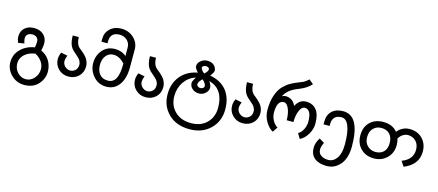

<svg xmlns="http://www.w3.org/2000/svg" viewBox="-58 -1305 4905 2149"><g transform="rotate(15 2394.5 -230.5)"><path d="M339.8 -207Q402.3 -179.7 437.5 -123Q472.7 -66.4 472.7 3.9Q472.7 85.9 414.1 150.4Q355.5 214.8 253.9 214.8Q164.1 214.8 101.6 152.3Q39.1 89.8 39.1 7.8Q39.1 -82 101.6 -144.5Q164.1 -207 261.7 -222.7Q269.5 -257.8 269.5 -289.1Q269.5 -320.3 250 -337.9Q230.5 -355.5 199.2 -355.5Q168 -355.5 146.5 -339.8Q125 -324.2 125 -293Q125 -273.4 136.7 -234.4L66.4 -222.7Q50.8 -261.7 50.8 -293Q50.8 -355.5 91.8 -392.6Q132.8 -429.7 199.2 -429.7Q269.5 -429.7 310.5 -390.6Q351.6 -351.6 351.6 -289.1Q351.6 -261.7 339.8 -207ZM390.6 -3.9Q390.6 -50.8 361.3 -91.8Q332 -132.8 285.2 -156.2Q207 -144.5 162.1 -101.6Q117.2 -58.6 117.2 0Q117.2 62.5 158.2 105.5Q199.2 148.4 253.9 148.4Q308.6 148.4 349.6 103.5Q390.6 58.6 390.6 -3.9Z M707 -460.9Q707 -425.8 714.8 -400.4Q722.7 -375 734.4 -359.4Q746.1 -343.8 773.4 -324.2Q835.9 -273.4 853.5 -236.3Q871.1 -199.2 871.1 -164.1Q871.1 -93.8 824.2 -48.8Q777.3 -3.9 707 -3.9Q636.7 -3.9 589.8 -50.8Q543 -97.7 543 -164.1Q543 -203.1 562.5 -242.2L636.7 -226.6Q621.1 -187.5 621.1 -164.1Q621.1 -125 648.4 -99.6Q675.8 -74.2 709 -74.2Q742.2 -74.2 767.6 -97.7Q793 -121.1 793 -164.1Q793 -187.5 779.3 -210.9Q765.6 -234.4 722.7 -269.5Q687.5 -296.9 669.9 -322.3Q652.3 -347.7 644.5 -382.8Q636.7 -418 636.7 -460.9Z M1347.7 -281.2Q1347.7 -152.3 1293 -78.1Q1238.3 -3.9 1146.5 -3.9Q1054.7 -3.9 996.1 -70.3Q937.5 -136.7 937.5 -222.7Q937.5 -312.5 992.2 -375Q1046.9 -437.5 1136.7 -437.5Q1214.8 -437.5 1265.6 -390.6V-488.3Q1265.6 -539.1 1230.5 -572.3Q1195.3 -605.5 1144.5 -605.5Q1035.2 -605.5 1035.2 -500Q1035.2 -496.1 1035.2 -476.6H964.8Q964.8 -503.9 964.8 -507.8Q964.8 -582 1015.6 -628.9Q1066.4 -675.8 1144.5 -675.8Q1230.5 -675.8 1289.1 -621.1Q1347.7 -566.4 1347.7 -488.3ZM1265.6 -304.7Q1203.1 -371.1 1136.7 -371.1Q1082 -371.1 1048.8 -330.1Q1015.6 -289.1 1015.6 -222.7Q1015.6 -156.2 1048.8 -115.2Q1082 -74.2 1144.5 -74.2Q1207 -74.2 1236.3 -128.9Q1265.6 -183.6 1265.6 -304.7Z M1601.6 -460.9Q1601.6 -425.8 1609.4 -400.4Q1617.2 -375 1628.9 -359.4Q1640.6 -343.8 1668 -324.2Q1730.5 -273.4 1748 -236.3Q1765.6 -199.2 1765.6 -164.1Q1765.6 -93.8 1718.8 -48.8Q1671.9 -3.9 1601.6 -3.9Q1531.2 -3.9 1484.4 -50.8Q1437.5 -97.7 1437.5 -164.1Q1437.5 -203.1 1457 -242.2L1531.2 -226.6Q1515.6 -187.5 1515.6 -164.1Q1515.6 -125 1543 -99.6Q1570.3 -74.2 1603.5 -74.2Q1636.7 -74.2 1662.1 -97.7Q1687.5 -121.1 1687.5 -164.1Q1687.5 -187.5 1673.8 -210.9Q1660.2 -234.4 1617.2 -269.5Q1582 -296.9 1564.5 -322.3Q1546.9 -347.7 1539.1 -382.8Q1531.2 -418 1531.2 -460.9Z M2238.3 -425.8Q2367.2 -402.3 2433.6 -318.4Q2500 -234.4 2500 -101.6Q2500 35.2 2408.2 125Q2316.4 214.8 2168 214.8Q2015.6 214.8 1923.8 125Q1832 35.2 1832 -101.6Q1832 -226.6 1902.3 -312.5Q1972.7 -398.4 2097.7 -421.9Q2058.6 -460.9 2058.6 -488.3Q2058.6 -523.4 2091.8 -550.8Q2125 -578.1 2168 -578.1Q2214.8 -578.1 2244.1 -552.7Q2273.4 -527.3 2273.4 -488.3Q2273.4 -468.8 2238.3 -425.8ZM2168 -429.7Q2207 -464.8 2207 -488.3Q2207 -500 2195.3 -507.8Q2183.6 -515.6 2168 -515.6Q2152.3 -515.6 2138.7 -507.8Q2125 -500 2125 -488.3Q2125 -464.8 2168 -429.7ZM2210.9 -293Q2210.9 -324.2 2168 -363.3Q2125 -324.2 2125 -296.9Q2125 -281.2 2138.7 -271.5Q2152.3 -261.7 2168 -261.7Q2183.6 -261.7 2197.3 -271.5Q2210.9 -281.2 2210.9 -293ZM2089.8 -363.3Q2007.8 -335.9 1959 -265.6Q1910.2 -195.3 1910.2 -101.6Q1910.2 7.8 1980.5 76.2Q2050.8 144.5 2168 144.5Q2281.2 144.5 2349.6 76.2Q2418 7.8 2418 -101.6Q2418 -207 2375 -273.4Q2332 -339.8 2246.1 -363.3Q2273.4 -320.3 2273.4 -293Q2273.4 -257.8 2242.2 -228.5Q2210.9 -199.2 2168 -199.2Q2121.1 -199.2 2089.8 -226.6Q2058.6 -253.9 2058.6 -293Q2058.6 -312.5 2089.8 -363.3Z M2726.6 -460.9Q2726.6 -425.8 2734.4 -400.4Q2742.2 -375 2753.9 -359.4Q2765.6 -343.8 2793 -324.2Q2855.5 -273.4 2873 -236.3Q2890.6 -199.2 2890.6 -164.1Q2890.6 -93.8 2843.8 -48.8Q2796.9 -3.9 2726.6 -3.9Q2656.2 -3.9 2609.4 -50.8Q2562.5 -97.7 2562.5 -164.1Q2562.5 -203.1 2582 -242.2L2656.2 -226.6Q2640.6 -187.5 2640.6 -164.1Q2640.6 -125 2668 -99.6Q2695.3 -74.2 2728.5 -74.2Q2761.7 -74.2 2787.1 -97.7Q2812.5 -121.1 2812.5 -164.1Q2812.5 -187.5 2798.8 -210.9Q2785.2 -234.4 2742.2 -269.5Q2707 -296.9 2689.5 -322.3Q2671.9 -347.7 2664.1 -382.8Q2656.2 -418 2656.2 -460.9Z M3234.4 -339.8Q3273.4 -421.9 3355.5 -421.9Q3429.7 -421.9 3472.7 -369.1Q3515.6 -316.4 3515.6 -210.9Q3515.6 -144.5 3478.5 -84Q3441.4 -23.4 3390.6 0L3355.5 -58.6Q3390.6 -78.1 3412.1 -121.1Q3433.6 -164.1 3433.6 -210.9Q3433.6 -351.6 3355.5 -351.6Q3320.3 -351.6 3296.9 -296.9Q3273.4 -242.2 3273.4 -164.1H3195.3Q3195.3 -242.2 3171.9 -296.9Q3148.4 -351.6 3113.3 -351.6Q3035.2 -351.6 3035.2 -210.9Q3035.2 -164.1 3058.6 -121.1Q3082 -78.1 3117.2 -58.6L3078.1 0Q3031.2 -23.4 2994.1 -85.9Q2957 -148.4 2957 -218.8Q2957 -320.3 2982.4 -392.6Q3007.8 -464.8 3048.8 -505.9Q3089.8 -546.9 3128.9 -568.4Q3168 -589.8 3218.8 -609.4Q3265.6 -625 3289.1 -642.6Q3312.5 -660.2 3324.2 -671.9L3375 -628.9Q3324.2 -574.2 3246.1 -543Q3164.1 -511.7 3127 -478.5Q3089.8 -445.3 3074.2 -410.2Q3093.8 -421.9 3113.3 -421.9Q3199.2 -421.9 3234.4 -339.8Z M3605.5 -226.6Q3605.5 -250 3605.5 -257.8Q3605.5 -335.9 3652.3 -380.9Q3699.2 -425.8 3781.2 -425.8Q3976.6 -425.8 3976.6 -70.3Q3976.6 66.4 3914.1 140.6Q3851.6 214.8 3757.8 214.8Q3668 214.8 3617.2 173.8Q3566.4 132.8 3566.4 54.7Q3566.4 -3.9 3605.5 -62.5L3664.1 -27.3Q3640.6 19.5 3640.6 54.7Q3640.6 97.7 3673.8 121.1Q3707 144.5 3757.8 144.5Q3816.4 144.5 3855.5 89.8Q3894.5 35.2 3894.5 -70.3Q3894.5 -210.9 3865.2 -283.2Q3835.9 -355.5 3781.2 -355.5Q3730.5 -355.5 3703.1 -328.1Q3675.8 -300.8 3675.8 -250Q3675.8 -246.1 3675.8 -226.6Z M4410.2 -355.5Q4433.6 -386.7 4470.7 -406.2Q4507.8 -425.8 4550.8 -425.8Q4644.5 -425.8 4701.2 -367.2Q4757.8 -308.6 4757.8 -218.8Q4757.8 -66.4 4593.8 0L4554.7 -58.6Q4679.7 -105.5 4679.7 -218.8Q4679.7 -281.2 4642.6 -318.4Q4605.5 -355.5 4550.8 -355.5Q4519.5 -355.5 4490.2 -335.9Q4460.9 -316.4 4445.3 -285.2Q4457 -253.9 4457 -214.8Q4457 -121.1 4396.5 -62.5Q4335.9 -3.9 4246.1 -3.9Q4152.3 -3.9 4093.8 -62.5Q4035.2 -121.1 4035.2 -214.8Q4035.2 -312.5 4093.8 -369.1Q4152.3 -425.8 4246.1 -425.8Q4355.5 -425.8 4410.2 -355.5ZM4246.1 -78.1Q4304.7 -78.1 4339.8 -113.3Q4375 -148.4 4375 -214.8Q4375 -281.2 4339.8 -318.4Q4304.7 -355.5 4242.2 -355.5Q4187.5 -355.5 4150.4 -318.4Q4113.3 -281.2 4113.3 -214.8Q4113.3 -152.3 4152.3 -115.2Q4191.4 -78.1 4246.1 -78.1Z"/></g></svg>

Font: 和音 by 宁静之雨，公众号njzyshare
Style: Regular
Weight: 400
Designer: Steve Matteson
Foundry: Ascender Corporation
Version: Version 6.00;June 8, 2018;FontCreator 11.0.0.2388 32-bit